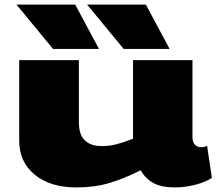

<svg xmlns="http://www.w3.org/2000/svg" viewBox="-20 -810 950 840"><path d="M315 10Q199 10 131.5 -46Q64 -102 64 -195V-547H325V-276Q325 -221 351 -196Q377 -171 424 -171Q459 -171 488.5 -178.5Q518 -186 562 -203V-547H822V-211Q822 -187 833 -176.5Q844 -166 859 -166Q874 -166 886 -172L907 -32Q882 -14 835.5 -2Q789 10 746 10Q687 10 652.5 -8.5Q618 -27 595 -65Q524 -29 459 -9.5Q394 10 315 10ZM212 -596 52 -790H309L413 -596ZM521 -596 361 -790H618L722 -596Z"/></svg>

Font: Georama Extra Expanded ExtraBold
Style: Regular
Weight: 800
Width: 8
Designer: Jean-Baptiste Levee
Foundry: Production Type
Version: Version 1.000